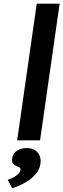

<svg xmlns="http://www.w3.org/2000/svg" viewBox="-20 -760 343 1040"><path d="M73 0 179 -740H303L197 0ZM46 260 22 214Q37 209 53 200.5Q69 192 79.5 181.5Q90 171 91 160Q91 159 91 157Q91 152 87.5 148Q84 144 73 141Q55 134 50 125.5Q45 117 45 106Q45 102 46 97Q50 71 72 56.5Q94 42 126 42Q161 42 180.5 62Q200 82 200 111Q200 119 199 128Q196 149 183.5 168.5Q171 188 151 205Q131 222 104 236Q77 250 46 260Z"/></svg>

Font: Lexend Med
Style: Italic
Weight: 500
Italic angle: -8.13011°
Designer: Bonnie Shaver-Troup, Thomas Jockin
Foundry: Lexend
Version: Version 1.007